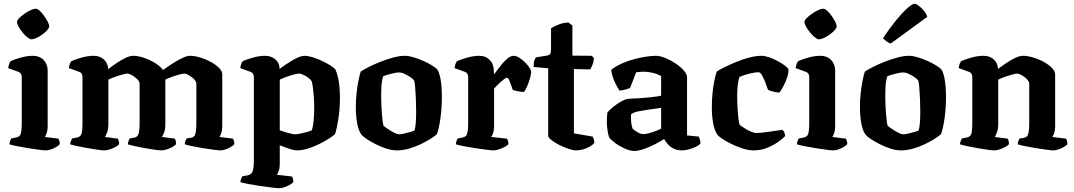

<svg xmlns="http://www.w3.org/2000/svg" viewBox="-20 -795 5678 1015"><path d="M222 0Q211 0 185 -3.5Q159 -7 127.5 -12Q96 -17 69 -22.5Q42 -28 30 -32Q30 -40 33 -48.5Q36 -57 40 -63L65 -68Q76 -70 82.5 -75.5Q89 -81 92 -97.5Q95 -114 95 -146V-388Q95 -398 90.5 -405Q86 -412 78 -415L23 -435Q25 -446 28 -456Q31 -466 37 -472Q55 -481 89.5 -490.5Q124 -500 154 -500Q189 -500 210.5 -478Q232 -456 232 -421V-127Q232 -106 226.5 -91Q221 -76 217 -71L289 -62Q291 -58 293.5 -50.5Q296 -43 296 -33Q291 -26 277.5 -18Q264 -10 249 -5Q234 0 222 0ZM146 -587Q138 -587 125 -597.5Q112 -608 99.5 -623Q87 -638 78.5 -653.5Q70 -669 70 -679Q70 -688 81.5 -699.5Q93 -711 109.5 -722.5Q126 -734 142.5 -741.5Q159 -749 168 -749Q178 -749 190 -738Q202 -727 213 -711.5Q224 -696 232 -681Q240 -666 240 -655Q240 -647 229 -635Q218 -623 203 -612Q188 -601 172 -594Q156 -587 146 -587Z M532 0Q522 0 497 -3.5Q472 -7 443 -12Q414 -17 388.5 -22.5Q363 -28 351 -32Q351 -40 354.5 -48.5Q358 -57 361 -63L387 -68Q404 -71 410 -85.5Q416 -100 416 -146V-388Q416 -397 412 -404.5Q408 -412 399 -415L344 -435Q346 -448 349 -457Q352 -466 358 -472Q375 -480 409.5 -490Q444 -500 475 -500Q508 -500 529 -481Q550 -462 552 -430Q570 -443 593.5 -459.5Q617 -476 641.5 -488Q666 -500 684 -500Q710 -500 741 -489.5Q772 -479 799.5 -462Q827 -445 842 -425Q855 -434 873 -446.5Q891 -459 911.5 -471Q932 -483 951 -491.5Q970 -500 985 -500Q1008 -500 1037 -491.5Q1066 -483 1093 -468.5Q1120 -454 1137.5 -436.5Q1155 -419 1155 -402V-127Q1155 -105 1149.5 -90.5Q1144 -76 1140 -71L1212 -62Q1214 -59 1216.5 -51Q1219 -43 1219 -33Q1214 -26 1200.5 -18Q1187 -10 1172 -5Q1157 0 1145 0Q1135 0 1109 -3.5Q1083 -7 1052 -12Q1021 -17 995 -22.5Q969 -28 957 -32Q957 -41 960 -49.5Q963 -58 966 -63L989 -67Q999 -68 1005.5 -74Q1012 -80 1015 -96.5Q1018 -113 1018 -146V-353Q1018 -361 1011 -370.5Q1004 -380 993 -388Q982 -396 971.5 -401Q961 -406 955 -406Q946 -406 926 -400.5Q906 -395 886 -387.5Q866 -380 854 -374V-135Q854 -113 848 -96Q842 -79 836 -71L905 -62Q906 -60 908.5 -51.5Q911 -43 911 -33Q906 -26 891.5 -18Q877 -10 861 -5Q845 0 833 0Q823 0 798.5 -3.5Q774 -7 745.5 -12Q717 -17 692.5 -22.5Q668 -28 656 -32Q656 -40 659.5 -49Q663 -58 665 -63L688 -67Q705 -69 711.5 -85Q718 -101 718 -146V-353Q718 -361 710.5 -370.5Q703 -380 692 -388Q681 -396 670.5 -401Q660 -406 654 -406Q647 -406 633 -402.5Q619 -399 603.5 -394Q588 -389 574 -383.5Q560 -378 553 -374V-135Q553 -115 547 -97.5Q541 -80 535 -71L603 -62Q605 -59 607.5 -51Q610 -43 610 -33Q605 -26 590.5 -18Q576 -10 560 -5Q544 0 532 0Z M1456 200Q1446 200 1417.5 196.5Q1389 193 1355 188Q1321 183 1292 177.5Q1263 172 1251 168Q1251 160 1254.5 151Q1258 142 1261 137L1289 132Q1306 129 1314 114Q1322 99 1322 54V-388Q1322 -398 1317.5 -405Q1313 -412 1305 -415L1250 -435Q1252 -449 1256 -458.5Q1260 -468 1264 -472Q1281 -480 1315.5 -490Q1350 -500 1381 -500Q1415 -500 1436.5 -480.5Q1458 -461 1458 -431Q1470 -440 1487 -451.5Q1504 -463 1523 -474.5Q1542 -486 1559.5 -493Q1577 -500 1591 -500Q1606 -500 1629 -493.5Q1652 -487 1676 -476Q1700 -465 1721 -452.5Q1742 -440 1753 -428Q1762 -409 1767.5 -383.5Q1773 -358 1775 -330.5Q1777 -303 1777 -277Q1777 -220 1769 -168Q1761 -116 1751 -86Q1739 -75 1716 -60.5Q1693 -46 1664.5 -32Q1636 -18 1606 -9Q1576 0 1550 0Q1534 0 1509 -8.5Q1484 -17 1459 -27V73Q1459 94 1453.5 109Q1448 124 1444 129L1524 138Q1526 142 1528.5 150Q1531 158 1531 167Q1526 174 1512 182Q1498 190 1483 195Q1468 200 1456 200ZM1541 -85Q1549 -85 1566.5 -88.5Q1584 -92 1602 -97Q1620 -102 1628 -106Q1635 -124 1638 -157Q1641 -190 1641 -222Q1641 -253 1639 -281.5Q1637 -310 1634 -332.5Q1631 -355 1628 -365Q1623 -374 1610.5 -383.5Q1598 -393 1584 -399.5Q1570 -406 1561 -406Q1552 -406 1531.5 -400.5Q1511 -395 1490.5 -387.5Q1470 -380 1459 -374V-106Q1474 -101 1490 -96Q1506 -91 1520 -88Q1534 -85 1541 -85Z M2078 0Q2052 0 2022.5 -9.5Q1993 -19 1965.5 -33Q1938 -47 1918 -60.5Q1898 -74 1891 -83Q1875 -104 1868 -144Q1861 -184 1861 -229Q1861 -267 1865 -303Q1869 -339 1875 -369Q1881 -399 1887 -417Q1901 -426 1928 -440Q1955 -454 1989 -467.5Q2023 -481 2057.5 -490.5Q2092 -500 2121 -500Q2140 -500 2165.5 -492.5Q2191 -485 2217 -473.5Q2243 -462 2264 -449Q2285 -436 2294 -425Q2302 -410 2307 -386.5Q2312 -363 2314 -335.5Q2316 -308 2316 -281Q2316 -224 2308.5 -170.5Q2301 -117 2290 -86Q2278 -75 2255 -60.5Q2232 -46 2202.5 -32Q2173 -18 2141 -9Q2109 0 2078 0ZM2091 -85Q2099 -85 2114.5 -88.5Q2130 -92 2146 -96.5Q2162 -101 2170 -104Q2176 -117 2178 -145.5Q2180 -174 2180 -205Q2180 -237 2178.5 -273Q2177 -309 2174.5 -337Q2172 -365 2168 -371Q2164 -377 2150.5 -386.5Q2137 -396 2120 -404Q2103 -412 2089 -412Q2079 -412 2062.5 -408.5Q2046 -405 2030.5 -400.5Q2015 -396 2006 -392Q2003 -385 2000 -368.5Q1997 -352 1996 -332Q1995 -312 1995 -291Q1995 -257 1997 -222.5Q1999 -188 2002 -162.5Q2005 -137 2007 -131Q2010 -128 2020 -120.5Q2030 -113 2043 -105Q2056 -97 2069 -91Q2082 -85 2091 -85Z M2589 0Q2579 0 2551.5 -3.5Q2524 -7 2491 -12Q2458 -17 2430 -22.5Q2402 -28 2390 -32Q2390 -40 2393 -48.5Q2396 -57 2400 -63L2425 -68Q2436 -70 2442.5 -76Q2449 -82 2452 -98Q2455 -114 2455 -146V-388Q2455 -398 2450.5 -405Q2446 -412 2438 -415L2383 -435Q2385 -448 2388 -457Q2391 -466 2397 -472Q2414 -480 2448.5 -490Q2483 -500 2514 -500Q2548 -500 2569.5 -477.5Q2591 -455 2591 -414V-402Q2597 -408 2608.5 -424Q2620 -440 2634.5 -457.5Q2649 -475 2665 -487.5Q2681 -500 2695 -500Q2709 -500 2725 -490Q2741 -480 2755.5 -465.5Q2770 -451 2779 -437Q2788 -423 2788 -415Q2788 -402 2781.5 -380Q2775 -358 2766 -337.5Q2757 -317 2750 -309Q2735 -309 2718 -312.5Q2701 -316 2691 -319Q2688 -329 2682.5 -344Q2677 -359 2671.5 -371.5Q2666 -384 2660 -384Q2655 -384 2645.5 -377Q2636 -370 2625 -360Q2614 -350 2605 -340.5Q2596 -331 2592 -327V-127Q2592 -106 2586.5 -91Q2581 -76 2577 -71L2660 -62Q2662 -59 2665 -51Q2668 -43 2668 -33Q2661 -25 2646.5 -17.5Q2632 -10 2616 -5Q2600 0 2589 0Z M3025 0Q3011 0 2986.5 -8Q2962 -16 2937 -28.5Q2912 -41 2895 -54.5Q2878 -68 2878 -78V-434L2801 -441Q2801 -465 2805.5 -477Q2810 -489 2814 -492L2871 -501Q2883 -503 2888 -509.5Q2893 -516 2893 -538V-645Q2905 -654 2931 -664.5Q2957 -675 2985 -676L3006 -660V-501L3108 -500L3120 -488Q3119 -470 3112.5 -453.5Q3106 -437 3100 -428L3014 -430V-90L3113 -73Q3115 -69 3118.5 -60.5Q3122 -52 3122 -39Q3112 -28 3096 -19Q3080 -10 3061.5 -5Q3043 0 3025 0Z M3333 3Q3311 3 3283 -9.5Q3255 -22 3232 -39Q3209 -56 3200 -69Q3195 -83 3191.5 -106.5Q3188 -130 3188 -154Q3188 -168 3189 -179.5Q3190 -191 3191 -200Q3197 -208 3209 -219Q3221 -230 3236.5 -241Q3252 -252 3266.5 -260Q3281 -268 3290 -270Q3299 -273 3320 -274Q3341 -275 3363 -276Q3379 -277 3394.5 -278.5Q3410 -280 3425 -281.5Q3440 -283 3452.5 -285Q3465 -287 3475 -289V-393Q3453 -405 3428 -410.5Q3403 -416 3384 -416Q3375 -416 3362.5 -415Q3350 -414 3343 -413L3311 -330Q3306 -328 3291.5 -323Q3277 -318 3255 -316Q3245 -330 3230.5 -360Q3216 -390 3211 -426Q3234 -444 3264.5 -458Q3295 -472 3328 -481Q3361 -490 3392 -495Q3423 -500 3446 -500Q3470 -500 3498.5 -488Q3527 -476 3553 -458.5Q3579 -441 3595.5 -421.5Q3612 -402 3612 -388V-79L3674 -73Q3676 -68 3679.5 -58.5Q3683 -49 3683 -36Q3674 -26 3656.5 -18Q3639 -10 3620 -5Q3601 0 3586 0Q3560 0 3541 -9.5Q3522 -19 3510 -33Q3498 -47 3491 -60Q3469 -46 3439.5 -31Q3410 -16 3381.5 -6.5Q3353 3 3333 3ZM3382 -86Q3392 -86 3409.5 -90.5Q3427 -95 3445.5 -102Q3464 -109 3475 -115V-225Q3459 -223 3441 -220Q3423 -217 3405 -215Q3380 -211 3355.5 -206.5Q3331 -202 3316 -191Q3315 -175 3316.5 -153Q3318 -131 3324 -115Q3334 -105 3351 -95.5Q3368 -86 3382 -86Z M3964 0Q3937 0 3906 -10Q3875 -20 3846.5 -34Q3818 -48 3798 -61.5Q3778 -75 3773 -82Q3757 -104 3750 -143.5Q3743 -183 3743 -226Q3743 -264 3746.5 -301Q3750 -338 3756.5 -369Q3763 -400 3769 -417Q3784 -427 3811.5 -440.5Q3839 -454 3873 -468Q3907 -482 3942 -491Q3977 -500 4006 -500Q4022 -500 4043.5 -493Q4065 -486 4087 -474.5Q4109 -463 4125.5 -451Q4142 -439 4148 -430Q4149 -408 4141 -384.5Q4133 -361 4122 -340.5Q4111 -320 4101 -306Q4085 -306 4068 -310.5Q4051 -315 4040 -320Q4034 -339 4025.5 -360.5Q4017 -382 4008 -397.5Q3999 -413 3990 -413Q3974 -413 3954 -408.5Q3934 -404 3916.5 -398.5Q3899 -393 3889 -388Q3886 -380 3883 -364Q3880 -348 3878.5 -328.5Q3877 -309 3877 -290Q3877 -259 3879 -225Q3881 -191 3884 -165.5Q3887 -140 3891 -135Q3893 -132 3903.5 -125Q3914 -118 3928 -110Q3942 -102 3955 -97Q3968 -92 3976 -92Q3994 -92 4024 -95.5Q4054 -99 4080.5 -103.5Q4107 -108 4116 -109Q4120 -106 4125 -97.5Q4130 -89 4131 -76Q4118 -62 4092.5 -44Q4067 -26 4034 -13Q4001 0 3964 0Z M4385 0Q4374 0 4348 -3.5Q4322 -7 4290.5 -12Q4259 -17 4232 -22.5Q4205 -28 4193 -32Q4193 -40 4196 -48.5Q4199 -57 4203 -63L4228 -68Q4239 -70 4245.5 -75.5Q4252 -81 4255 -97.5Q4258 -114 4258 -146V-388Q4258 -398 4253.5 -405Q4249 -412 4241 -415L4186 -435Q4188 -446 4191 -456Q4194 -466 4200 -472Q4218 -481 4252.5 -490.5Q4287 -500 4317 -500Q4352 -500 4373.5 -478Q4395 -456 4395 -421V-127Q4395 -106 4389.5 -91Q4384 -76 4380 -71L4452 -62Q4454 -58 4456.5 -50.5Q4459 -43 4459 -33Q4454 -26 4440.5 -18Q4427 -10 4412 -5Q4397 0 4385 0ZM4309 -587Q4301 -587 4288 -597.5Q4275 -608 4262.5 -623Q4250 -638 4241.5 -653.5Q4233 -669 4233 -679Q4233 -688 4244.5 -699.5Q4256 -711 4272.5 -722.5Q4289 -734 4305.5 -741.5Q4322 -749 4331 -749Q4341 -749 4353 -738Q4365 -727 4376 -711.5Q4387 -696 4395 -681Q4403 -666 4403 -655Q4403 -647 4392 -635Q4381 -623 4366 -612Q4351 -601 4335 -594Q4319 -587 4309 -587Z M4743 0Q4717 0 4687.5 -9.5Q4658 -19 4630.5 -33Q4603 -47 4583 -60.5Q4563 -74 4556 -83Q4540 -104 4533 -144Q4526 -184 4526 -229Q4526 -267 4530 -303Q4534 -339 4540 -369Q4546 -399 4552 -417Q4566 -426 4593 -440Q4620 -454 4654 -467.5Q4688 -481 4722.5 -490.5Q4757 -500 4786 -500Q4805 -500 4830.5 -492.5Q4856 -485 4882 -473.5Q4908 -462 4929 -449Q4950 -436 4959 -425Q4967 -410 4972 -386.5Q4977 -363 4979 -335.5Q4981 -308 4981 -281Q4981 -224 4973.5 -170.5Q4966 -117 4955 -86Q4943 -75 4920 -60.5Q4897 -46 4867.5 -32Q4838 -18 4806 -9Q4774 0 4743 0ZM4756 -85Q4764 -85 4779.5 -88.5Q4795 -92 4811 -96.5Q4827 -101 4835 -104Q4841 -117 4843 -145.5Q4845 -174 4845 -205Q4845 -237 4843.5 -273Q4842 -309 4839.5 -337Q4837 -365 4833 -371Q4829 -377 4815.5 -386.5Q4802 -396 4785 -404Q4768 -412 4754 -412Q4744 -412 4727.5 -408.5Q4711 -405 4695.5 -400.5Q4680 -396 4671 -392Q4668 -385 4665 -368.5Q4662 -352 4661 -332Q4660 -312 4660 -291Q4660 -257 4662 -222.5Q4664 -188 4667 -162.5Q4670 -137 4672 -131Q4675 -128 4685 -120.5Q4695 -113 4708 -105Q4721 -97 4734 -91Q4747 -85 4756 -85ZM4689 -565Q4676 -569 4665 -577.5Q4654 -586 4648 -593Q4683 -646 4716.5 -687Q4750 -728 4776.5 -751.5Q4803 -775 4814 -775Q4823 -775 4837 -764.5Q4851 -754 4864 -738.5Q4877 -723 4882 -706Z M5236 0Q5226 0 5201 -3.5Q5176 -7 5147 -12Q5118 -17 5092.5 -22.5Q5067 -28 5055 -32Q5055 -40 5058.5 -48.5Q5062 -57 5065 -63L5091 -68Q5108 -71 5114 -85.5Q5120 -100 5120 -146V-388Q5120 -397 5116 -404.5Q5112 -412 5103 -415L5048 -435Q5050 -448 5053 -457Q5056 -466 5062 -472Q5079 -480 5113.5 -490Q5148 -500 5179 -500Q5212 -500 5233 -481.5Q5254 -463 5256 -431Q5274 -444 5298 -460.5Q5322 -477 5346 -488.5Q5370 -500 5388 -500Q5411 -500 5440.5 -491.5Q5470 -483 5496.5 -468.5Q5523 -454 5540.5 -436.5Q5558 -419 5558 -402V-127Q5558 -106 5553 -91.5Q5548 -77 5543 -71L5616 -62Q5618 -58 5620.5 -50Q5623 -42 5623 -33Q5618 -26 5604 -18Q5590 -10 5575 -5Q5560 0 5548 0Q5538 0 5512 -3.5Q5486 -7 5455.5 -12Q5425 -17 5398.5 -22.5Q5372 -28 5360 -32Q5360 -41 5363.5 -49.5Q5367 -58 5370 -63L5392 -66Q5402 -68 5408.5 -74Q5415 -80 5418 -96.5Q5421 -113 5421 -146V-353Q5421 -361 5414 -370.5Q5407 -380 5396 -388Q5385 -396 5374.5 -401Q5364 -406 5358 -406Q5351 -406 5337 -402.5Q5323 -399 5307.5 -394Q5292 -389 5278 -383.5Q5264 -378 5257 -374V-135Q5257 -115 5251 -97.5Q5245 -80 5239 -71L5307 -62Q5309 -60 5311.5 -51.5Q5314 -43 5314 -33Q5309 -26 5294.5 -18Q5280 -10 5263.5 -5Q5247 0 5236 0Z"/></svg>

Font: Texturina Medium 12pt
Style: Bold
Weight: 700
Version: Version 1.002